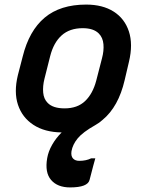

<svg xmlns="http://www.w3.org/2000/svg" viewBox="-20 -567 640 838"><path d="M186 123Q191 94 207.5 65Q224 36 249 11Q175 10 126 -22Q77 -54 58.5 -109.5Q40 -165 58 -239L79 -320Q107 -433 175 -490Q243 -547 356 -547Q428 -547 476 -516.5Q524 -486 542.5 -430Q561 -374 543 -298L524 -217Q497 -101 428 -44Q414 -31 396 -21Q341 10 319 37Q297 64 292 93Q289 114 298.5 124.5Q308 135 326 135Q356 135 378 124H396Q392 137 387 156.5Q382 176 371 218Q363 251 286 251Q231 251 203 218.5Q175 186 186 123ZM341 -444Q284 -444 249 -412.5Q214 -381 199 -322L174 -223Q166 -191 168.5 -163Q171 -135 188 -118Q211 -94 262 -94Q318 -94 351.5 -126Q385 -158 400 -215L425 -312Q434 -345 431.5 -374Q429 -403 411 -421Q388 -444 341 -444Z"/></svg>

Font: Recursive Mn Lnr St SmB
Style: Italic
Weight: 600
Italic angle: -15°
Monospace: yes
Version: Version 1.079;hotconv 1.0.112;makeotfexe 2.5.65598; ttfautoh